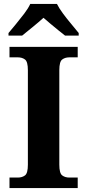

<svg xmlns="http://www.w3.org/2000/svg" viewBox="-20 -951 441 971"><path d="M28 0V-53H70Q92 -53 106.5 -64Q121 -75 121 -118V-596Q121 -639 106.5 -650Q92 -661 70 -661H28V-714H373V-661H331Q309 -661 294.5 -650Q280 -639 280 -596V-118Q280 -75 294.5 -64Q309 -53 331 -53H373V0ZM23 -784Q39 -803 60.5 -829Q82 -855 102.5 -882Q123 -909 133 -931H268Q279 -909 299 -882Q319 -855 341 -829Q363 -803 378 -784V-771H309Q295 -782 275 -798Q255 -814 235 -831Q215 -848 200 -861Q178 -841 145.5 -814.5Q113 -788 92 -771H23Z"/></svg>

Font: Noto Serif Khojki
Style: Bold
Weight: 700
Version: Version 2.003